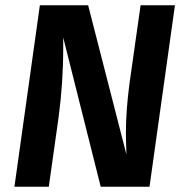

<svg xmlns="http://www.w3.org/2000/svg" viewBox="-20 -712 699 732"><path d="M550 0H364L221 -569V-528Q221 -396 203 -262L166 0H35L132 -692H316L462 -123Q460 -181 460 -206Q460 -291 474 -396L516 -692H647Z"/></svg>

Font: Fira Sans SemiBold
Style: Italic
Weight: 600
Italic angle: -8°
Designer: bBox Type GmbH & Carrois Corporate GbR & Edenspiekermann AG
Foundry: bBox Type GmbH & Carrois Corporate GbR & Edenspiekermann AG
Version: Version 4.301